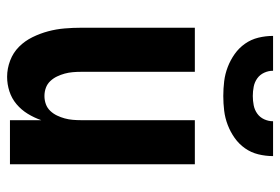

<svg xmlns="http://www.w3.org/2000/svg" viewBox="-144 -636 788 540"><g transform="rotate(90 250.0 -366.0)"><path d="M196 8Q173 8 150.5 -0.5Q128 -9 111.5 -25.5Q95 -42 84.5 -63.5Q74 -85 68 -107.5Q62 -130 60 -153.5Q58 -177 58 -200V-520H182V-200Q182 -188 183 -176.5Q184 -165 187 -154Q190 -143 195 -132.5Q200 -122 208 -113.5Q216 -105 227 -101Q238 -97 250 -97Q262 -97 273 -101Q284 -105 292 -113.5Q300 -122 305 -132.5Q310 -143 313 -154Q316 -165 317 -176.5Q318 -188 318 -200V-520H442V0H318V-88Q311 -68 300 -50Q289 -32 273 -18.5Q257 -5 237 1.5Q217 8 196 8ZM250 -600Q229 -600 208.5 -602.5Q188 -605 168.5 -612.5Q149 -620 132 -632Q115 -644 103 -661Q91 -678 86 -698.5Q81 -719 81 -740H179Q179 -727 184.5 -715Q190 -703 200.5 -695.5Q211 -688 224 -685.5Q237 -683 250 -683Q263 -683 276 -685.5Q289 -688 299.5 -695.5Q310 -703 315.5 -715Q321 -727 321 -740H419Q419 -719 414 -698.5Q409 -678 397 -661Q385 -644 368 -632Q351 -620 331.5 -612.5Q312 -605 291.5 -602.5Q271 -600 250 -600Z"/></g></svg>

Font: Iosevka Extrabold
Style: Regular
Weight: 800
Monospace: yes
Designer: Belleve Invis
Foundry: Belleve Invis
Version: Version 32.5.0; ttfautohint (v1.8.4)